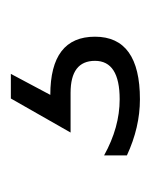

<svg xmlns="http://www.w3.org/2000/svg" viewBox="19 -96 283 361"><g transform="rotate(-90 160.5 84.5)"><path d="M48.8 138.7Q101.6 168 154.3 168Q226.6 168 226.6 121.6Q226.6 75.7 166.5 75.7H91.8L155.8 -36.6H202.1L162.6 37.6Q272 37.6 272 121.6Q272 206.1 154.3 206.1Q101.6 206.1 48.8 181.6Z"/></g></svg>

Font: Sansation Light
Style: Light
Weight: 300
Designer: Bernd Montag
Version: Version 1.301